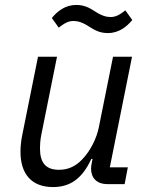

<svg xmlns="http://www.w3.org/2000/svg" viewBox="-20 -746 602 778"><path d="M417 -612C462 -612 494 -638 516 -665L488 -704C466 -687 450 -677 428 -677C411 -677 392 -682 363 -701C344 -713 323 -726 289 -726C244 -726 212 -700 190 -673L218 -634C240 -651 256 -661 278 -661C295 -661 314 -656 343 -637C362 -625 383 -612 417 -612ZM134 -516 70 -198C65 -173 63 -150 63 -131C63 -42 107 12 195 12C266 12 314 -24 350 -102H355L353 -92C350 -78 349 -70 349 -63C349 -26 371 0 415 0H485L498 -68H425L515 -516H438L380 -228C372 -189 349 -137 312 -99C285 -71 255 -58 219 -58C164 -58 142 -88 142 -145C142 -157 143 -178 147 -198L211 -516Z"/></svg>

Font: LVC Sans
Style: Italic
Weight: 400
Italic angle: -11.31°
Designer: Mike Abbink, Paul van der Laan, Pieter van Rosmalen
Foundry: Bold Monday
Version: Version 3.0